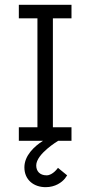

<svg xmlns="http://www.w3.org/2000/svg" viewBox="-20 -583 382 795"><path d="M169 192C209 192 236 172 249 156C255 147 258 143 258 143L220 112C220 112 199 143 173 143C145 143 130 126 130 102C130 54 221 0 221 0H276V-56H199V-507H276V-563H58V-507H135V-56H58V0H158C122 23 81 61 81 110C81 162 120 192 169 192Z"/></svg>

Font: OSH Darker Grotesque Medium
Style: Regular
Weight: 500
Designer: Gabriel Lam
Foundry: TypeRant
Version: Version 1.000;Glyphs 3.1.1 (3148)